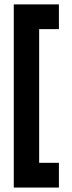

<svg xmlns="http://www.w3.org/2000/svg" viewBox="-20 -760 322 864"><path d="M42 -740.2H245.1V-628.9H156.2V-27.3H245.1V84H42Z"/></svg>

Font: Dinish Condensed
Style: Bold
Weight: 700
Width: 3
Designer: Bert Driehuis
Foundry: Playbeing
Version: Version 3.006; git-39231f3c-release